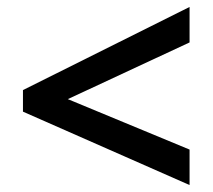

<svg xmlns="http://www.w3.org/2000/svg" viewBox="-20 -638 612 552"><path d="M525 -106 46 -317V-379L525 -618V-516L175 -353L525 -208Z"/></svg>

Font: Noto Sans Medefaidrin SemiBold
Style: Regular
Weight: 600
Designer: Dalton Maag Ltd
Foundry: Dalton Maag Ltd
Version: Version 1.002; ttfautohint (v1.8.4.7-5d5b)